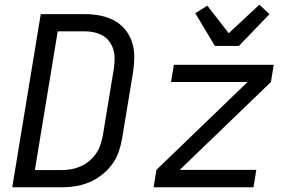

<svg xmlns="http://www.w3.org/2000/svg" viewBox="-20 -795 1240 815"><path d="M32 0 153 -735H340Q373 -735 404.5 -729Q436 -723 463.5 -708.5Q491 -694 510.5 -670.5Q530 -647 540 -617.5Q550 -588 550 -555.5Q550 -523 545 -490L498 -205Q493 -177 483 -148.5Q473 -120 454 -95Q435 -70 410 -51Q385 -32 357 -20.5Q329 -9 300 -4.5Q271 0 242 0ZM128 -73H242Q262 -73 282 -76.5Q302 -80 321.5 -88.5Q341 -97 357.5 -110.5Q374 -124 386.5 -141.5Q399 -159 405.5 -178.5Q412 -198 416 -217L463 -502Q466 -523 466.5 -543.5Q467 -564 461.5 -583Q456 -602 445 -617.5Q434 -633 417.5 -643Q401 -653 381 -657.5Q361 -662 340 -662H225ZM632 0 644 -74 1031 -447H706L718 -520H1142L1130 -447L743 -74H1068L1056 0ZM892 -600 809 -739 860 -771 951 -654 1081 -775 1124 -735 994 -600Z"/></svg>

Font: Iosevka Aile Oblique
Style: Regular
Weight: 400
Italic angle: -9°
Designer: Belleve Invis
Foundry: Belleve Invis
Version: Version 31.1.0; ttfautohint (v1.8.4)